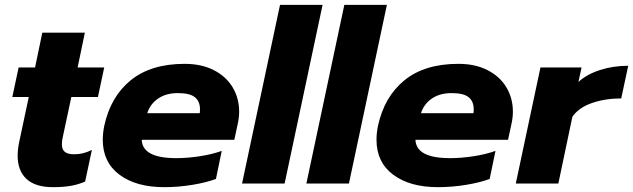

<svg xmlns="http://www.w3.org/2000/svg" viewBox="-20 -759 2618 794"><path d="M53 -115Q53 -140 59 -170L99 -358H31L57 -480H125L155 -624H331L301 -480H411L385 -358H275L240 -194Q236 -178 236 -162Q236 -141 248 -131Q260 -121 288 -121Q324 -121 360 -139L332 -8Q304 4 273 9.5Q242 15 199 15Q126 15 89.5 -19Q53 -53 53 -115Z M405 -181Q405 -208 411 -238Q437 -359 520.5 -427Q604 -495 744 -495Q813 -495 864 -469Q915 -443 942 -398Q969 -353 969 -297Q969 -273 963 -246L949 -181H566Q569 -105 709 -105Q756 -105 807 -113Q858 -121 897 -135L873 -19Q833 -4 775 5.5Q717 15 659 15Q543 15 474 -36.5Q405 -88 405 -181ZM806 -291Q807 -297 807 -307Q807 -340 786 -357Q765 -374 715 -374Q667 -374 634 -351.5Q601 -329 589 -291Z M1138 -739H1314L1157 0H981Z M1404 -739H1580L1423 0H1247Z M1537 -181Q1537 -208 1543 -238Q1569 -359 1652.5 -427Q1736 -495 1876 -495Q1945 -495 1996 -469Q2047 -443 2074 -398Q2101 -353 2101 -297Q2101 -273 2095 -246L2081 -181H1698Q1701 -105 1841 -105Q1888 -105 1939 -113Q1990 -121 2029 -135L2005 -19Q1965 -4 1907 5.5Q1849 15 1791 15Q1675 15 1606 -36.5Q1537 -88 1537 -181ZM1938 -291Q1939 -297 1939 -307Q1939 -340 1918 -357Q1897 -374 1847 -374Q1799 -374 1766 -351.5Q1733 -329 1721 -291Z M2215 -480H2385L2372 -420Q2407 -452 2461.5 -469.5Q2516 -487 2578 -487L2549 -352Q2483 -352 2428 -333Q2373 -314 2347 -276L2289 0H2113Z"/></svg>

Font: Prompt Bold
Style: Bold Italic
Weight: 700
Italic angle: -12°
Designer: Katatrad Team
Foundry: CadsonDemak
Version: Version 1.000